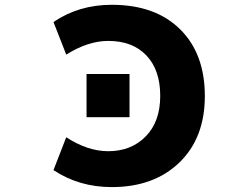

<svg xmlns="http://www.w3.org/2000/svg" viewBox="-20 -762 1040 794"><path d="M427.7 -592.8Q343.8 -592.8 253.9 -536.1L201.2 -670.9Q305.7 -742.2 442.4 -742.2Q622.1 -742.2 724.6 -641.1Q827.1 -540 827.1 -365.2Q827.1 -191.4 721.7 -89.8Q616.2 11.7 442.4 11.7Q306.6 11.7 201.2 -58.6L253.9 -194.3Q342.8 -136.7 427.7 -136.7Q522.5 -136.7 582.5 -197.8Q642.6 -258.8 642.6 -365.2Q642.6 -472.7 585.4 -532.7Q528.3 -592.8 427.7 -592.8ZM337.9 -277.3V-456.1H515.6V-277.3Z"/></svg>

Font: GenEi Gothic M Heavy
Style: Regular
Weight: 800
Designer: o_tamon (Modified); [Source Han Sans]
Ryoko NISHIZUKA  (kana & ideographs); Paul D. Hunt (Latin, Greek & Cyrillic); Wenl
Version: Version 1.1a;Original Version 1.004